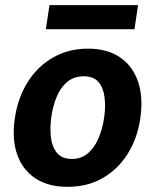

<svg xmlns="http://www.w3.org/2000/svg" viewBox="-20 -716 603 746"><path d="M242.3 10Q168.6 10 118.5 -22.4Q68.5 -54.9 47.2 -114.5Q25.8 -174.1 37.5 -255.6Q49.3 -337 88.2 -398.1Q127 -459.2 187 -493.1Q246.9 -527 321.2 -527Q396.1 -527 445.7 -493.6Q495.2 -460.2 516.2 -399.3Q537.1 -338.3 525.1 -255.6Q513.6 -177.7 475.8 -117.9Q438.1 -58 378.8 -24Q319.5 10 242.3 10ZM260 -98.5Q296.6 -98.5 322.2 -120.9Q347.8 -143.3 363.4 -180.2Q378.9 -217.2 384.8 -260.4Q390.7 -301.4 386.3 -337.8Q382 -374.3 363 -396.9Q344 -419.6 305.2 -419.6Q267.6 -419.6 241.7 -398.2Q215.7 -376.8 200.5 -340.6Q185.3 -304.4 179.3 -260.4Q173.7 -220 177.8 -182.8Q181.9 -145.7 201.2 -122.1Q220.4 -98.5 260 -98.5ZM158.2 -602.6 172.2 -696H516.4L502.5 -602.6Z"/></svg>

Font: Public Sans Thin
Style: Italic
Weight: 100
Italic angle: -8°
Designer: The Public Sans project authors (U.S. Web Design System). Libre Franklin designed by Pablo Impallari and Rodrigo Fuenzal
Version: Version 2.000